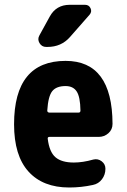

<svg xmlns="http://www.w3.org/2000/svg" viewBox="-20 -790 540 819"><path d="M314.5 -309.6Q323.2 -309.6 323.2 -318.4Q322.3 -377 307.1 -399.9Q292 -422.9 259.8 -422.9Q220.7 -422.9 203.1 -401.4Q185.5 -379.9 181.6 -318.4Q181.6 -310.5 190.4 -309.6ZM259.8 -530.3Q459 -530.3 460 -261.7Q460 -237.3 442.4 -221.7Q424.8 -206.1 401.4 -206.1H191.4Q182.6 -206.1 183.6 -198.2Q190.4 -141.6 216.8 -119.1Q243.2 -96.7 294.9 -96.7Q333 -96.7 377.9 -109.4Q397.5 -114.3 413.6 -102.1Q429.7 -89.8 429.7 -70.3Q429.7 -44.9 415 -25.4Q400.4 -5.9 376 -1Q326.2 9.8 275.4 9.8Q163.1 9.8 101.6 -58.1Q40 -126 40 -259.8Q40 -530.3 259.8 -530.3ZM277.3 -769.5H342.8Q359.4 -769.5 366.2 -754.9Q373 -740.2 362.3 -727.5L278.3 -631.8Q241.2 -589.8 182.6 -589.8H176.8Q158.2 -589.8 148.4 -606.4Q138.7 -623 148.4 -639.6L192.4 -719.7Q219.7 -769.5 277.3 -769.5Z"/></svg>

Font: Rounded Mgen+ 2m bold
Style: Bold
Weight: 700
Designer: [Source Han Sans]
Ryoko NISHIZUKA  (kana & ideographs); Paul D. Hunt (Latin, Greek & Cyrillic); Wenlong ZHANG  (bopomofo
Version: Version 1.059.20150602